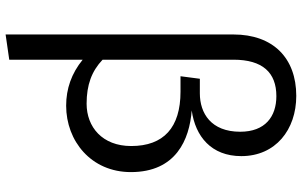

<svg xmlns="http://www.w3.org/2000/svg" viewBox="-216 -632 1077 685"><g transform="rotate(90 322.5 -289.5)"><path d="M374 -435C467 -448 537 -505 537 -612C537 -734 443 -808 322 -808C187 -808 103 -725 103 -584V229L193 216V-46C242 -6 297 13 357 13C483 13 594 -76 594 -218C594 -379 478 -427 374 -435ZM350 -60C283 -60 234 -78 193 -117V-584C193 -688 239 -737 323 -737C396 -737 450 -697 450 -608C450 -504 384 -464 313 -464H261L252 -395H307C435 -395 501 -335 501 -219C501 -116 433 -60 350 -60Z"/></g></svg>

Font: Glow Sans SC Normal Book
Style: Regular
Weight: 500
Designer: Ryoko NISHIZUKA (kana, bopomofo & ideographs); Paul D. Hunt (Latin, Greek & Cyrillic); Sandoll Communications, Soo-young
Version: Version 0.93